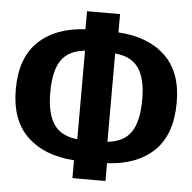

<svg xmlns="http://www.w3.org/2000/svg" viewBox="-51 -743 795 793"><g transform="rotate(5 347.0 -346.0)"><path d="M415 -74V0H278V-74Q155 -82 84 -149.5Q13 -217 13 -345Q13 -476 84 -543.5Q155 -611 278 -617V-692H415V-616Q538 -609 609 -542Q680 -475 680 -349Q680 -216 609.5 -148Q539 -80 415 -74ZM284 -162V-529Q216 -522 186 -478.5Q156 -435 156 -345Q156 -256 187 -212Q218 -168 284 -162ZM537 -349Q537 -436 506 -479.5Q475 -523 409 -528V-162Q477 -169 507 -213.5Q537 -258 537 -349Z"/></g></svg>

Font: Fira Sans Compressed SemiBold
Style: Regular
Weight: 600
Width: 1
Designer: bBox Type GmbH & Carrois Corporate GbR & Edenspiekermann AG
Foundry: bBox Type GmbH & Carrois Corporate GbR & Edenspiekermann AG
Version: Version 4.301